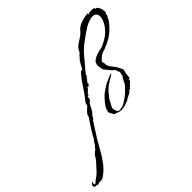

<svg xmlns="http://www.w3.org/2000/svg" viewBox="-532 -900 1457 1457"><g transform="rotate(-45 196.5 -171.5)"><path d="M-270 317Q-271 315 -271 313Q-271 311 -272 310Q-275 311 -282 311Q-289 311 -296 308Q-303 305 -304 298Q-307 294 -298 281.5Q-289 269 -285 268Q-285 275 -286.5 282.5Q-288 290 -287 295Q-279 297 -275 294Q-270 289 -263 284Q-256 279 -252 274Q-241 269 -221 251.5Q-201 234 -190 219Q-180 208 -170 197Q-160 186 -151 177Q-144 169 -137.5 158Q-131 147 -126 138Q-124 135 -114 127.5Q-104 120 -95 112Q-86 104 -87 100Q-76 94 -66 75.5Q-56 57 -43 44Q-41 38 -34 25Q-27 12 -22 5L11 -48Q18 -59 26.5 -70.5Q35 -82 42 -93Q46 -98 48 -108.5Q50 -119 54 -123Q61 -131 72.5 -143.5Q84 -156 95 -163Q101 -181 103.5 -188Q106 -195 108.5 -198Q111 -201 116.5 -207Q122 -213 133 -228Q138 -234 148 -248.5Q158 -263 169.5 -280.5Q181 -298 191 -312.5Q201 -327 206 -334Q232 -368 241.5 -377.5Q251 -387 254 -387Q256 -387 257 -386Q258 -385 259 -385Q262 -385 269 -395Q272 -400 278.5 -412Q285 -424 292.5 -437Q300 -450 306 -456Q311 -461 321 -472Q331 -483 334 -487Q340 -488 343 -495Q346 -502 352.5 -514Q359 -526 376 -540Q381 -545 394 -552.5Q407 -560 412 -564Q420 -571 425.5 -573Q431 -575 438 -582Q450 -592 462.5 -606.5Q475 -621 485 -627Q507 -642 538 -650.5Q569 -659 594 -660Q596 -660 596 -659Q596 -658 593 -654Q590 -650 594 -650Q598 -650 604 -653Q610 -656 614 -656H644Q648 -656 651.5 -655Q655 -654 659 -652Q661 -651 661 -646.5Q661 -642 662 -641Q664 -640 668 -641.5Q672 -643 673 -641Q684 -631 691 -614.5Q698 -598 698 -581Q698 -578 698 -575Q698 -572 697 -569Q697 -566 694.5 -565Q692 -564 691 -562Q690 -559 690.5 -554.5Q691 -550 689 -547Q688 -541 684 -536Q675 -515 664.5 -501Q654 -487 647 -479Q639 -473 636 -469Q633 -465 628 -459Q623 -453 610.5 -442.5Q598 -432 571 -413L550 -403Q550 -403 540.5 -397.5Q531 -392 517 -387Q506 -383 497 -378.5Q488 -374 474 -371Q460 -368 443 -354.5Q426 -341 417 -330Q413 -326 413 -319Q413 -310 416.5 -301.5Q420 -293 418 -290Q416 -281 426 -265Q436 -249 448.5 -233.5Q461 -218 466 -208Q477 -186 481.5 -177.5Q486 -169 486 -164Q486 -158 482 -147Q478 -136 475 -100Q475 -94 473 -86Q472 -85 470 -85Q468 -85 466 -86.5Q464 -88 460 -82Q457 -77 459 -76.5Q461 -76 463 -76Q465 -76 461 -71Q460 -69 453 -63Q446 -57 439.5 -50.5Q433 -44 433 -42L430 -43V-39Q423 -38 422 -34Q421 -30 416 -27Q413 -25 408 -24Q403 -23 401 -20L399 -14H396L397 -12H396V-11Q392 -10 387 -7Q382 -4 381 -1Q381 1 380 1L372 -1V-2H371Q370 4 356.5 9.5Q343 15 343 17L344 20Q335 20 324 25Q313 30 304 33Q297 35 283 38Q269 41 256 41Q243 41 236 37Q229 34 212 29Q195 24 193 19L187 6Q184 0 180 -5.5Q176 -11 176 -18Q178 -46 196 -71Q214 -96 234 -117Q251 -136 271.5 -150Q292 -164 316 -179Q322 -182 337.5 -189Q353 -196 368.5 -202.5Q384 -209 390 -211Q396 -213 397 -213Q399 -213 399 -212Q399 -208 380 -196Q373 -191 365.5 -187.5Q358 -184 351 -180L346 -175L334 -169Q330 -167 327.5 -164.5Q325 -162 322 -160Q315 -154 307.5 -148Q300 -142 294 -135Q292 -134 286.5 -126.5Q281 -119 279 -117Q271 -109 269 -105.5Q267 -102 260 -94Q256 -88 251.5 -82.5Q247 -77 245 -71Q241 -64 238.5 -59Q236 -54 232 -46L223 -31Q219 -23 219 -14Q219 1 226.5 16.5Q234 32 253 32Q260 28 272 28L292 22L327 0Q350 -14 368 -31.5Q386 -49 402 -66Q414 -79 418 -87.5Q422 -96 427 -107Q432 -118 446 -136Q446 -140 449 -149Q452 -158 453.5 -167Q455 -176 451 -179Q447 -182 443.5 -195.5Q440 -209 435 -213Q425 -218 416 -229Q407 -240 393 -257Q377 -273 374.5 -285Q372 -297 370 -310Q368 -318 368 -326Q368 -335 372 -344Q376 -351 376.5 -354.5Q377 -358 388 -367Q403 -379 424 -386.5Q445 -394 466 -398Q480 -400 495.5 -406Q511 -412 542 -430Q592 -460 619 -502Q646 -544 646 -575Q646 -594 635.5 -606Q625 -618 603 -618Q584 -618 555 -606.5Q526 -595 488 -568Q455 -546 413.5 -514Q372 -482 337 -437Q333 -432 321 -418Q309 -404 295 -387.5Q281 -371 270.5 -358.5Q260 -346 259 -343Q254 -322 235 -311Q238 -310 239 -307.5Q240 -305 234 -305Q221 -289 219.5 -286Q218 -283 220.5 -284.5Q223 -286 222 -283V-281Q222 -274 217 -270.5Q212 -267 201 -260Q202 -262 202 -265Q202 -267 201 -267Q200 -267 198 -264.5Q196 -262 195 -261Q194 -254 184 -245.5Q174 -237 166.5 -230Q159 -223 165 -220Q157 -212 154 -215Q151 -218 148 -207Q147 -202 147 -198Q147 -194 145 -189Q143 -182 137 -176.5Q131 -171 124 -167Q111 -142 98.5 -119.5Q86 -97 72 -87L62 -67Q61 -64 53.5 -59.5Q46 -55 47 -52Q41 -43 29.5 -25Q18 -7 5 13.5Q-8 34 -19 50.5Q-30 67 -33 74Q-40 88 -54 111Q-68 134 -76 149Q-81 158 -91 174.5Q-101 191 -112.5 207Q-124 223 -132 234Q-154 261 -175.5 279Q-197 297 -211 305Q-221 310 -227 310H-230Q-234 310 -238 309.5Q-242 309 -245 309Q-249 309 -256.5 312Q-264 315 -270 317ZM-33 62Q-32 60 -32 57Q-32 54 -33 55Q-34 57 -34 60Q-34 63 -33 62Z"/></g></svg>

Font: Cherish
Style: Regular
Weight: 400
Designer: Robert E. Leuschke
Foundry: Robert E. Leuschke
Version: Version 1.005